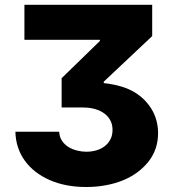

<svg xmlns="http://www.w3.org/2000/svg" viewBox="-20 -565 705 777"><path d="M219.5 -32Q220.5 -10.7 230.8 4.6Q241.1 19.9 256.7 29.7Q272.4 39.4 291.5 44.2Q310.7 49 329.2 49Q349.8 49 369 43.7Q388.1 38.4 402.9 27.3Q417.6 16.3 426.5 -0.4Q435.4 -17 435.4 -39.8Q435.4 -60 427.2 -76.5Q419 -93 403.4 -104.9Q387.8 -116.8 365.6 -123.4Q343.4 -130 315 -130H229.4V-248.6L384.2 -399.1V-403.8H78.8V-545.5H595.9V-419L399.9 -234.4V-228.7Q481.2 -219.8 529.5 -188.6Q553.6 -172.9 570.7 -153.9Q587.7 -134.9 598.7 -114Q609.7 -93 614.7 -70.8Q619.7 -48.7 619.7 -26.3Q619.7 39.4 581.3 88.4Q562.1 112.9 535.9 132.3Q509.6 151.6 477.5 164.8Q445.3 177.9 407.8 184.8Q370.4 191.8 328.8 191.8Q244.7 191.8 180.4 163.4Q148.4 149.1 123 129.3Q97.7 109.4 79.9 84.5Q62.1 59.7 52.6 30.4Q43 1.1 42.3 -32Z"/></svg>

Font: Inter P Extra Bold
Style: Regular
Weight: 800
Designer: Rasmus Andersson
Foundry: rsms
Version: Version 3.018;git-588b23468